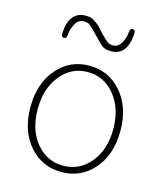

<svg xmlns="http://www.w3.org/2000/svg" viewBox="-117 -865 820 965"><g transform="rotate(15 293.0 -382.5)"><path d="M129 -59Q59 -136 59 -263Q59 -390 129 -467Q194 -540 293 -540Q392 -540 457 -467Q527 -390 527 -263Q527 -136 457 -59Q392 13 293 13Q194 13 129 -59ZM152.5 -87.5Q208 -20 293 -20Q378 -20 434 -87.5Q490 -155 490 -262.5Q490 -370 434 -438.5Q378 -507 293 -507Q208 -507 152.5 -438.5Q97 -370 97 -262.5Q97 -155 152.5 -87.5ZM377 -638Q348 -638 332 -649Q321 -657 312 -667L255 -725Q247 -733 238 -740Q228 -748 208 -748Q178 -748 163 -718Q148 -688 147 -665Q146 -641 131 -642Q117 -642 118 -666Q125 -778 210 -778Q239 -778 255 -766Q265 -759 275 -752Q281 -748 299 -727Q307 -718 315 -710L333 -692Q341 -684 350 -677Q360 -669 380 -669Q408 -669 424 -701Q438 -729 439 -751Q440 -775 455 -774Q470 -773 468 -749Q459 -638 377 -638Z"/></g></svg>

Font: Resource Han Rounded KR ExtraLight
Style: Regular
Weight: 250
Designer: Cyano Hao (round all glyphs); Ryoko NISHIZUKA 西塚涼子 (kana, bopomofo & ideographs); Paul D. Hunt (Latin, Greek & Cyrillic)
Foundry: Cyano Hao
Version: 0.990